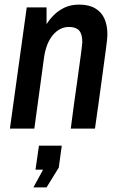

<svg xmlns="http://www.w3.org/2000/svg" viewBox="-20 -558 526 833"><path d="M23 0 96 -526H182V-453Q195 -474 214 -493Q233 -512 260 -525Q287 -538 324 -538Q366 -538 393.5 -521.5Q421 -505 433.5 -476Q446 -447 446 -409Q446 -401 444.5 -385Q443 -369 439.5 -344.5Q436 -320 431.5 -285.5Q427 -251 421 -208Q415 -165 408 -113Q401 -61 392 0H287Q294 -57 301 -106Q308 -155 313.5 -195Q319 -235 323.5 -267Q328 -299 331 -322Q334 -345 335.5 -358.5Q337 -372 337 -376Q337 -411 323 -426Q309 -441 279 -441Q239 -441 209.5 -406Q180 -371 171 -308L129 0ZM125 255 167 178H134L149 74H248L235 169L182 255Z"/></svg>

Font: Archivo Narrow SemiBold
Style: Italic
Weight: 600
Italic angle: -8°
Designer: Hector Gatti
Foundry: Omnibus-Type
Version: Version 3.002